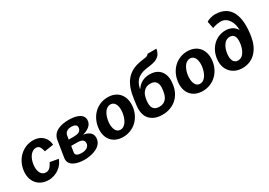

<svg xmlns="http://www.w3.org/2000/svg" viewBox="10 -1629 3495 2498"><g transform="rotate(-30 1758.0 -380.5)"><path d="M324 -540C176 -540 49 -427 26 -263C3 -100 100 10 248 10C375 10 469 -75 498 -164L373 -186C350 -143 323 -93 267 -93C198 -93 161 -162 175 -265C189 -366 243 -437 312 -437C366 -437 377 -386 390 -339L525 -360C523 -451 456 -540 324 -540Z M785 15C895 15 1058 -26 1058 -162C1058 -237 995 -267 930 -277V-278C998 -295 1074 -337 1074 -417C1074 -520 941 -539 862 -539C754 -539 624 -511 604 -384L565 -139C546 -13 692 15 785 15ZM722 -229H800C847 -229 912 -225 912 -165C912 -106 857 -80 796 -80C757 -80 700 -89 707 -138ZM849 -444C886 -444 925 -430 925 -395C925 -329 869 -316 810 -316H735L744 -374C751 -415 784 -444 849 -444Z M1368 10C1526 10 1646 -104 1669 -262C1691 -424 1605 -540 1446 -540C1293 -540 1169 -428 1146 -262C1123 -103 1211 10 1368 10ZM1384 -90C1304 -90 1289 -188 1300 -268C1312 -348 1353 -441 1431 -441C1510 -441 1527 -348 1516 -268C1504 -187 1463 -90 1384 -90Z M2068 -525C1986 -525 1917 -493 1872 -423H1867C1894 -556 1971 -600 2100 -615C2211 -629 2293 -648 2314 -770H2178C2175 -761 2170 -754 2160 -749C2149 -743 2118 -737 2064 -730C1841 -699 1761 -556 1733 -346L1723 -274C1709 -176 1724 -104 1768 -56C1812 -8 1873 15 1957 15C2120 15 2242 -89 2266 -250L2268 -266C2280 -344 2268 -406 2232 -454C2196 -501 2142 -525 2068 -525ZM1870 -266C1877 -315 1892 -352 1918 -377C1942 -404 1976 -416 2016 -416C2057 -416 2086 -404 2103 -377C2120 -352 2126 -315 2118 -266L2116 -250C2105 -164 2067 -95 1971 -95C1930 -95 1900 -108 1883 -133C1866 -158 1861 -197 1867 -250Z M2564 10C2722 10 2842 -104 2865 -262C2887 -424 2801 -540 2642 -540C2489 -540 2365 -428 2342 -262C2319 -103 2407 10 2564 10ZM2580 -90C2500 -90 2485 -188 2496 -268C2508 -348 2549 -441 2627 -441C2706 -441 2723 -348 2712 -268C2700 -187 2659 -90 2580 -90Z M3161 10C3337 10 3435 -125 3461 -291C3507 -581 3436 -776 3193 -776C3156 -776 3091 -759 3067 -738L3088 -632C3116 -647 3177 -658 3214 -658C3318 -658 3376 -548 3373 -437C3342 -498 3276 -527 3209 -527C3040 -527 2928 -381 2928 -220C2928 -82 3024 10 3161 10ZM3159 -105C3097 -105 3077 -161 3077 -213C3077 -296 3115 -427 3216 -427C3278 -427 3296 -381 3296 -326C3296 -246 3260 -105 3159 -105Z"/></g></svg>

Font: Cheyenne Sans
Style: Bold Italic
Weight: 700
Italic angle: -8.13011°
Designer: The Public Sans project authors (U.S. Web Design System), Libre Franklin designed by Pablo Impallari and Rodrigo Fuenzal
Foundry: The Cheyenne Sans Project Authors
Version: Version 2.007